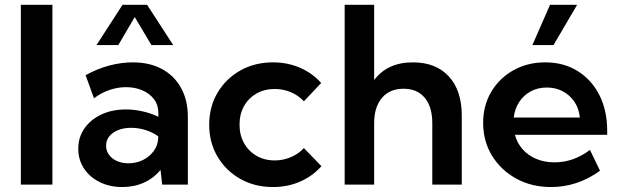

<svg xmlns="http://www.w3.org/2000/svg" viewBox="-20 -752 2525 782"><path d="M193.4 0H64.9V-732.4H193.4Z M745.1 0H640.6L633.8 -60.1Q606.9 -26.9 566.9 -8.5Q526.9 9.8 478 9.8Q426.3 9.8 385.7 -10.5Q345.2 -30.8 322 -65.9Q298.8 -101.1 298.8 -146Q298.8 -193.4 324 -229.2Q349.1 -265.1 392.8 -285.6Q436.5 -306.2 492.7 -306.2Q526.9 -306.2 561.3 -298.3Q595.7 -290.5 625 -276.4V-292Q625 -324.2 607.4 -347.7Q589.8 -371.1 560.1 -384Q530.3 -397 493.2 -397Q459.5 -397 425.8 -385.5Q392.1 -374 362.8 -351.6L328.6 -445.8Q375.5 -471.7 424.6 -484.9Q473.6 -498 520.5 -498Q589.4 -498 639.6 -470.9Q689.9 -443.8 717.5 -393.8Q745.1 -343.8 745.1 -275.9ZM502.9 -86.9Q534.7 -86.9 561.8 -100.1Q588.9 -113.3 606.2 -137Q623.5 -160.6 624.5 -191.4V-196.8Q601.6 -213.4 572.8 -222.4Q543.9 -231.4 514.6 -231.4Q469.7 -231.4 440.9 -211.2Q412.1 -190.9 412.1 -158.2Q412.1 -138.2 423.8 -121.8Q435.5 -105.5 456.3 -96.2Q477.1 -86.9 502.9 -86.9ZM685.5 -568.4H596.7L528.8 -682.6L461.9 -568.4H373L479 -732.4H579.1Z M1289.1 -75.2Q1253.4 -34.7 1202.6 -12.5Q1151.9 9.8 1091.8 9.8Q1017.6 9.8 958.7 -23.4Q899.9 -56.6 866 -114Q832 -171.4 832 -244.1Q832 -316.9 866 -374.3Q899.9 -431.6 958.7 -464.8Q1017.6 -498 1091.8 -498Q1151.4 -498 1201.9 -476.1Q1252.4 -454.1 1288.1 -414.1L1217.8 -339.4Q1195.8 -363.3 1164.8 -376.5Q1133.8 -389.6 1099.1 -389.6Q1057.1 -389.6 1024.7 -371.1Q992.2 -352.5 973.9 -319.8Q955.6 -287.1 955.6 -244.6Q955.6 -202.1 973.9 -169.2Q992.2 -136.2 1024.7 -117.4Q1057.1 -98.6 1099.1 -98.6Q1133.8 -98.6 1165 -112.1Q1196.3 -125.5 1217.8 -148.9Z M1383.8 0V-732.4H1503.9V-425.8Q1557.6 -498 1661.6 -498Q1755.4 -498 1808.1 -440.7Q1860.8 -383.3 1860.8 -281.2V0H1740.7V-250.5Q1740.7 -316.9 1710 -353.8Q1679.2 -390.6 1623.5 -390.6Q1567.4 -390.6 1535.6 -353.3Q1503.9 -315.9 1503.9 -250.5V0Z M2423.8 -56.6Q2332.5 9.8 2224.1 9.8Q2145.5 9.8 2083 -24.4Q2020.5 -58.6 1984.1 -117.7Q1947.8 -176.8 1947.8 -251.5Q1947.8 -322.3 1980.7 -377.9Q2013.7 -433.6 2071 -465.8Q2128.4 -498 2200.7 -498Q2275.9 -498 2332.8 -462.6Q2389.6 -427.2 2421.4 -364.5Q2453.1 -301.8 2453.1 -218.8V-203.1H2077.1Q2085.9 -169.9 2108.2 -144.5Q2130.4 -119.1 2163.6 -105Q2196.8 -90.8 2238.3 -90.8Q2316.4 -90.8 2382.8 -141.6ZM2072.3 -273.4H2341.8Q2337.9 -310.1 2319.6 -337.4Q2301.3 -364.7 2272.2 -380.1Q2243.2 -395.5 2207 -395.5Q2170.4 -395.5 2141.6 -379.9Q2112.8 -364.3 2094.7 -336.7Q2076.7 -309.1 2072.3 -273.4ZM2234.4 -568.4H2148.4L2220.2 -732.4H2330.6Z"/></svg>

Font: Kumbh Sans SemiBold
Style: Regular
Weight: 600
Version: Version 1.005